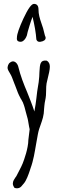

<svg xmlns="http://www.w3.org/2000/svg" viewBox="-20 -830 315 1008"><path d="M190.9 -610.4C210 -613.3 219.7 -620.1 219.7 -631.8C219.7 -635.3 217.8 -638.7 215.8 -643.6C208 -676.8 204.1 -690.4 198.2 -705.6C188 -734.9 182.1 -755.9 182.1 -780.3C182.1 -799.8 173.8 -809.6 158.2 -809.6C145 -809.6 127 -784.2 103 -732.9C81.1 -685.1 68.8 -651.4 68.8 -632.3C67.9 -625.5 68.4 -618.7 73.7 -614.3C81.5 -609.9 89.8 -609.4 97.7 -612.8C108.9 -618.7 116.2 -630.4 121.1 -644C122.1 -651.9 127 -669.4 135.3 -696.3C140.6 -713.4 145.5 -727.5 150.9 -741.7C161.6 -696.8 168.5 -658.2 170.9 -622.6C174.3 -613.3 181.2 -609.4 190.9 -610.4ZM128.9 -95.7C128.9 -74.2 122.6 -44.9 116.2 -22.5V-22.9C102.5 23.4 95.7 37.6 82 63.5L66.4 93.8L66.9 93.3L61.5 101.1V100.6C55.2 110.8 47.4 120.1 47.4 133.8C47.4 140.6 49.8 147.5 56.6 156.7C81.5 163.1 90.8 150.9 99.1 140.1C101.1 137.2 103 135.3 105 133.3C118.2 118.2 129.4 86.9 136.7 64.9C138.7 59.6 140.1 54.2 140.1 54.2C156.2 10.7 162.1 -31.7 169.4 -72.8C172.4 -90.8 175.3 -107.4 178.7 -124.5C182.6 -145.5 188 -160.6 193.8 -176.3C202.1 -200.2 210.9 -223.6 211.4 -257.8L212.9 -274.4C214.4 -287.1 215.3 -295.4 216.8 -300.3C221.7 -321.8 222.2 -339.4 222.2 -356.4C222.2 -369.6 222.7 -381.3 224.6 -393.1V-392.6L230 -416C235.8 -438.5 241.7 -464.8 241.7 -479.5C241.7 -493.7 237.3 -505.4 224.6 -511.7C190.9 -515.6 189.5 -494.1 187 -451.7C186.5 -436.5 186 -419.9 183.1 -398.9C181.2 -385.7 180.7 -382.3 179.7 -377.9C178.7 -373.5 178.2 -368.7 175.3 -350.1L170.9 -313C168.5 -292.5 165.5 -271.5 162.1 -254.4L160.6 -244.6C148.9 -280.8 135.7 -313 122.6 -346.2C105 -387.7 87.9 -430.2 74.7 -484.4C66.9 -504.9 49.3 -515.1 32.7 -501.5C23.9 -496.6 17.6 -479.5 20.5 -468.3C22 -461.9 27.8 -452.6 33.2 -443.4C37.1 -436.5 41 -429.7 43 -423.8C46.9 -412.6 52.2 -398.4 57.6 -385.7V-386.2C62 -373.5 66.9 -362.8 69.3 -355.5C74.7 -339.4 84 -320.8 90.3 -309.6H90.8L101.1 -290.5L100.6 -291C108.4 -272 111.3 -258.3 115.2 -243.2L125.5 -205.6C127 -200.7 127.9 -191.9 129.9 -181.6C131.8 -170.4 133.8 -158.2 135.7 -151.4Z"/></svg>

Font: Amatic Mod Bold ONEptTWO
Style: Bold
Weight: 700
Designer: David Occhino Design
Foundry: David Occhino Design
Version: Version 1.2